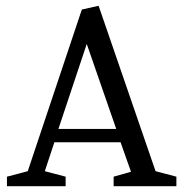

<svg xmlns="http://www.w3.org/2000/svg" viewBox="-20 -644 634 664"><path d="M4 0V-33L76 -52L263 -611L321 -624L518 -52L590 -33V0H373V-33L433 -50L397 -152H168L135 -52L207 -33V0ZM182 -198H382L280 -492Z"/></svg>

Font: Manuale
Style: Regular
Weight: 400
Designer: Eduardo Tunni / Pablo Cosgaya
Foundry: Eduardo Tunni / Pablo Cosgaya
Version: Version 1.002